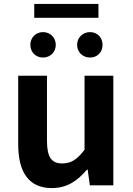

<svg xmlns="http://www.w3.org/2000/svg" viewBox="-20 -947 677 981"><path d="M245 14C322 14 376 -23 424 -80H428L439 0H559V-560H412V-182C374 -132 344 -112 298 -112C244 -112 220 -142 220 -229V-560H73V-210C73 -70 125 14 245 14ZM200 -653C237 -653 265 -681 265 -718C265 -754 237 -783 200 -783C162 -783 135 -754 135 -718C135 -681 162 -653 200 -653ZM155 -856H483V-927H155ZM440 -653C478 -653 504 -681 504 -718C504 -754 478 -783 440 -783C402 -783 374 -754 374 -718C374 -681 402 -653 440 -653Z"/></svg>

Font: Noto Sans Mono CJK JP Bold
Style: Regular
Weight: 700
Designer: Ryoko NISHIZUKA (kana & ideographs); Paul D. Hunt (Latin, Greek & Cyrillic); Wenlong ZHANG (bopomofo); Sandoll Communica
Foundry: Adobe Systems Incorporated
Version: Version 1.004;PS 1.004;hotconv 1.0.82;makeotf.lib2.5.63406